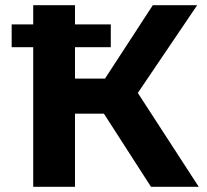

<svg xmlns="http://www.w3.org/2000/svg" viewBox="-20 -720 798 740"><path d="M25 -538V-626H407V-538ZM562 0 345 -337 476 -416 746 0ZM108 0V-700H269V0ZM221 -282V-417H466V-282ZM491 -332 341 -350 569 -700H740Z"/></svg>

Font: MOST Montserrat
Style: Bold
Weight: 700
Designer: Julieta Ulanovsky
Foundry: Julieta Ulanovsky
Version: Version 8.000;March 11, 2024;FontCreator 15.0.0.2926 64-bit